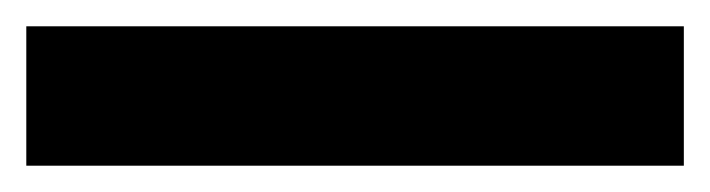

<svg xmlns="http://www.w3.org/2000/svg" viewBox="-20 24 540 146"><path d="M500 150H0V44H500Z"/></svg>

Font: Wix Madefor Display
Style: Regular
Weight: 400
Designer: Dalton Maag Ltd
Foundry: Dalton Maag Ltd
Version: Version 3.100